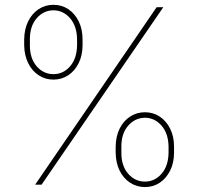

<svg xmlns="http://www.w3.org/2000/svg" viewBox="-20 -757 812 787"><path d="M454.1 -131.8V-155.3Q454.6 -197.8 470.2 -229.5Q485.8 -261.2 513.2 -279.1Q540.5 -296.9 574.2 -296.9Q607.9 -296.9 634.8 -279.1Q661.6 -261.2 677.5 -229.5Q693.4 -197.8 693.4 -155.3V-131.8Q693.4 -89.8 677.5 -57.9Q661.6 -25.9 634.8 -8.1Q607.9 9.8 574.2 9.8Q540.5 9.8 513.2 -8.1Q485.8 -25.9 470.2 -57.9Q454.6 -89.8 454.1 -131.8ZM477.5 -155.3V-131.8Q477.1 -77.6 505.1 -45.2Q533.2 -12.7 574.2 -12.7Q614.7 -12.7 642.6 -45.2Q670.4 -77.6 670.9 -131.8V-155.3Q670.4 -209 642.6 -241.5Q614.7 -273.9 574.2 -274.4Q533.2 -273.9 505.1 -241.5Q477.1 -209 477.5 -155.3ZM79.1 -572.3V-594.7Q79.6 -637.7 95.5 -669.7Q111.3 -701.7 138.4 -719.5Q165.5 -737.3 199.2 -737.3Q232.9 -737.3 259.8 -719.5Q286.6 -701.7 302.5 -669.7Q318.4 -637.7 318.4 -594.7V-572.3Q318.4 -530.3 302.5 -498.3Q286.6 -466.3 259.8 -448.5Q232.9 -430.7 199.2 -430.7Q165.5 -430.7 138.4 -448.5Q111.3 -466.3 95.5 -498.3Q79.6 -530.3 79.1 -572.3ZM102.5 -594.7V-572.3Q102.1 -518.1 130.1 -485.6Q158.2 -453.1 199.2 -453.1Q239.7 -453.1 267.6 -485.6Q295.4 -518.1 295.9 -572.3V-594.7Q295.4 -649.4 267.6 -681.9Q239.7 -714.4 199.2 -714.8Q158.2 -714.4 130.1 -681.9Q102.1 -649.4 102.5 -594.7ZM124 0 622.1 -727.5H649.4L150.4 0Z"/></svg>

Font: Inter Tight Thin
Style: Regular
Weight: 250
Designer: Rasmus Andersson
Foundry: rsms
Version: Version 3.004